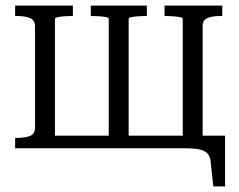

<svg xmlns="http://www.w3.org/2000/svg" viewBox="-20 -529 851 685"><path d="M105 -437Q104 -458 86 -465Q68 -472 39 -472H34V-509H240V-472H237Q225 -472 211 -471Q197 -470 186.5 -468Q176 -466 176 -462V0H34V-37H39Q68 -37 86 -43.5Q104 -50 105 -72ZM632 -462Q632 -466 621.5 -468Q611 -470 596.5 -471Q582 -472 570 -472H567V-509H773V-472H768Q739 -472 721 -465Q703 -458 703 -437V-1H632ZM603 0V-45H783V136H741L732 53Q731 31 721 19.5Q711 8 691 4Q671 0 637 0ZM138 0V-45H673V0ZM304 -472V-509H504V-472H501Q489 -472 474.5 -471Q460 -470 449.5 -468Q439 -466 439 -462V0H368V-462Q368 -466 358 -468Q348 -470 333.5 -471Q319 -472 307 -472Z"/></svg>

Font: Roboto Serif 28pt Condensed Light
Style: Regular
Weight: 300
Width: 3
Designer: Greg Gazdowicz
Foundry: Commercial Type
Version: Version 1.008